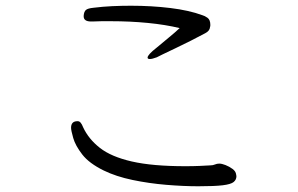

<svg xmlns="http://www.w3.org/2000/svg" viewBox="-20 -665 1040 670"><path d="M298 -590Q272 -590 272 -608V-610Q273 -624 279.5 -630Q286 -636 307 -638Q339 -642 371.5 -643.5Q404 -645 437 -645Q509 -645 574.5 -637Q640 -629 686 -612Q694 -610 704 -603Q714 -596 714 -578Q714 -573 713 -571Q712 -557 696 -549Q674 -537 646 -523Q618 -509 592 -496.5Q566 -484 548 -475.5Q530 -467 527 -465Q511 -459 503 -459Q495 -459 495 -464Q495 -474 527 -499Q547 -516 568.5 -533.5Q590 -551 607 -567Q557 -579 495.5 -585Q434 -591 366 -591Q350 -591 334.5 -591Q319 -591 303 -590ZM746 -94Q754 -94 767 -89Q780 -84 791.5 -75.5Q803 -67 804 -56Q804 -55 804.5 -53.5Q805 -52 805 -50Q805 -38 795.5 -30Q786 -22 757.5 -18.5Q729 -15 672 -15Q621 -15 560.5 -20Q500 -25 442.5 -37Q385 -49 342 -70Q291 -95 267 -126Q243 -157 235.5 -183.5Q228 -210 228 -219Q228 -241 248 -242H252Q262 -242 270 -221Q289 -180 328.5 -149Q368 -118 440 -101.5Q512 -85 627 -85Q654 -85 676.5 -86Q699 -87 715 -88Q723 -88 730 -91Q737 -94 744 -94Z"/></svg>

Font: Moon Stars Kai T
Style: Regular
Weight: 400
Designer: GuiWonder
Version: Version 1.101